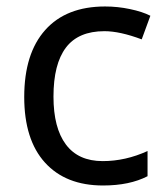

<svg xmlns="http://www.w3.org/2000/svg" viewBox="-20 -566 520 596"><path d="M299.8 9.8Q184.1 9.8 119.6 -61.3Q55.2 -132.3 55.2 -265.1Q55.2 -399.9 120.4 -472.9Q185.5 -545.9 306.2 -545.9Q345.2 -545.9 383.5 -537.8Q421.9 -529.8 446.8 -517.1L419.9 -443.8Q352.1 -469.2 304.2 -469.2Q223.1 -469.2 184.6 -418.2Q146 -367.2 146 -266.1Q146 -168.9 184.6 -117.4Q223.1 -65.9 298.8 -65.9Q369.6 -65.9 438 -97.2V-19Q382.3 9.8 299.8 9.8Z"/></svg>

Font: Noto Sans Historic
Style: Regular
Weight: 400
Designer: Monotype Design Team
Foundry: Monotype Imaging Inc.
Version: Version 0.71 uh